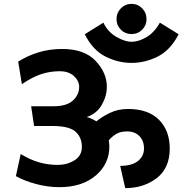

<svg xmlns="http://www.w3.org/2000/svg" viewBox="-20 -952 943 992"><path d="M659 -776Q627 -776 604.5 -798.5Q582 -821 582 -853Q582 -886 604.5 -909Q627 -932 659 -932Q692 -932 714.5 -909Q737 -886 737 -853Q737 -821 714.5 -798.5Q692 -776 659 -776ZM806 -835 903 -775Q860 -692 794.5 -659.5Q729 -627 660 -627Q590 -627 524.5 -660Q459 -693 418 -775L514 -835Q538 -786 582 -761Q626 -736 660 -736Q694 -736 735 -759Q776 -782 806 -835ZM301 -699Q416 -699 474 -637.5Q532 -576 532 -504Q532 -456 506 -410.5Q480 -365 428 -347Q442 -344 454.5 -338Q467 -332 478 -325Q505 -348 547.5 -368.5Q590 -389 641 -389Q746 -389 801.5 -333Q857 -277 857 -185Q857 -83 789.5 -31.5Q722 20 627 20L601 -95Q661 -95 692.5 -120Q724 -145 724 -185Q724 -224 700.5 -248.5Q677 -273 637 -273Q601 -273 579 -259Q557 -245 542 -227Q543 -220 544 -211.5Q545 -203 545 -195Q545 -105 474.5 -45Q404 15 287 15Q227 15 167 -1Q107 -17 62 -42L87 -156Q137 -126 183 -113Q229 -100 278 -100Q326 -100 364.5 -123.5Q403 -147 403 -193Q403 -242 370.5 -271.5Q338 -301 251 -301H156L141 -403H257Q324 -403 356.5 -432.5Q389 -462 389 -503Q389 -534 362 -559Q335 -584 288 -584Q239 -584 193 -569Q147 -554 93 -517L74 -634Q124 -665 180.5 -682Q237 -699 301 -699Z"/></svg>

Font: Palanquin Dark
Style: Regular
Weight: 400
Designer: Pria Ravichandran
Version: Version 1.000